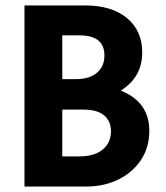

<svg xmlns="http://www.w3.org/2000/svg" viewBox="-20 -686 609 706"><path d="M70 0V-666H293Q391 -666 447 -619.5Q503 -573 503 -493Q503 -402 424 -353Q529 -311 529 -205Q529 -144 498.5 -98Q468 -52 415.5 -26Q363 0 295 0ZM209 -395H259Q309 -395 336.5 -418.5Q364 -442 364 -482Q364 -556 272 -556H209ZM209 -111H273Q327 -111 357.5 -136Q388 -161 388 -203Q388 -241 362.5 -262Q337 -283 287 -283H209Z"/></svg>

Font: Secular One
Style: Regular
Weight: 400
Designer: Michal Sahar
Foundry: Hagilda
Version: Version 1.002; ttfautohint (v1.8.4.7-5d5b);gftools[0.9.29]